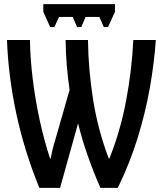

<svg xmlns="http://www.w3.org/2000/svg" viewBox="-20 -907 784 927"><path d="M169.9 0Q97.7 -176.8 58.8 -358.2Q20 -539.6 13.7 -713.9H124.5Q126 -623.5 138.2 -524.4Q150.4 -425.3 171.6 -327.1Q192.9 -229 221.7 -141.6H224.6Q230 -171.9 239.5 -207Q249 -242.2 258.8 -273.4L315.9 -473.1Q307.1 -533.7 302.2 -593Q297.4 -652.3 296.9 -713.9H404.8Q406.2 -574.2 429.4 -426.8Q452.6 -279.3 505.4 -141.1H507.8Q561.5 -273.9 589.4 -423.6Q617.2 -573.2 623.5 -713.9H732.4Q724.6 -602.5 703.4 -482.4Q682.1 -362.3 644.3 -240.2Q606.4 -118.2 548.8 0H464.8Q431.2 -76.2 403.1 -156.5Q375 -236.8 356.9 -311.5L270 0ZM535.2 -887.2V-850.1L501.5 -776.4H481L460 -825.2H393.1L372.6 -776.4H352.1L331.1 -825.2H264.6L242.7 -776.4H222.2L189 -850.1V-887.2Z"/></svg>

Font: Open Sans Condensed SemiBold
Style: Regular
Weight: 600
Width: 3
Designer: Monotype Design Team
Foundry: Monotype Imaging Inc.
Version: Version 3.000; ttfautohint (v1.8.4)